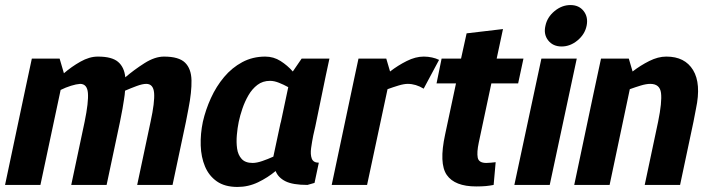

<svg xmlns="http://www.w3.org/2000/svg" viewBox="-25 -732 2813 760"><path d="M711 -250 658 0H518L571 -250Q588 -328 585 -364Q582 -400 554 -400Q539 -400 516 -391.5Q493 -383 470 -373Q469 -357 466 -339Q463 -321 460 -302L450 -250L397 0H257L310 -250Q326 -328 323 -364Q320 -400 292 -400Q277 -399 256 -392.5Q235 -386 215 -376L135 0H-5L76 -383L101 -500H211L228 -442Q258 -468 293.5 -488Q329 -508 362 -508H363Q418 -508 442.5 -487Q467 -466 471 -426Q506 -456 547 -482Q588 -508 624 -508Q683 -508 707.5 -484Q732 -460 733 -414Q734 -368 721 -302Z M1044 -412Q1015 -412 994 -396Q973 -380 958.5 -355Q944 -330 934.5 -302Q925 -274 920 -250Q915 -226 912.5 -197.5Q910 -169 913.5 -144Q917 -119 931.5 -103Q946 -87 975 -87Q991 -87 1013 -94.5Q1035 -102 1057 -112L1085 -243L1087 -250L1116 -387Q1098 -397 1079 -404.5Q1060 -412 1044 -412ZM1192 0Q1134 0 1105 -14.5Q1076 -29 1066 -55Q1035 -29 996.5 -10.5Q958 8 915 8Q865 8 833.5 -14Q802 -36 786.5 -73Q771 -110 769.5 -156Q768 -202 778 -250Q789 -298 810 -344Q831 -390 862 -427Q893 -464 934 -486Q975 -508 1025 -508Q1058 -508 1085.5 -490.5Q1113 -473 1134 -449L1169 -500H1279L1264 -430L1223 -231L1215 -196Q1210 -171 1206.5 -146Q1203 -121 1209 -104.5Q1215 -88 1237 -88L1220 -8Z M1652 -381Q1621 -400 1589 -400Q1574 -400 1552.5 -393.5Q1531 -387 1509 -379L1428 0H1288L1379 -430L1394 -500H1504L1519 -449Q1550 -473 1585 -490.5Q1620 -508 1652 -508H1653Q1669 -508 1685 -504.5Q1701 -501 1713 -495Z M1937 -90 1929 0Q1914 3 1898.5 4.5Q1883 6 1860 6Q1775 6 1743.5 -39.5Q1712 -85 1737 -200L1780 -402H1703L1723 -500H1800L1822 -600L1966 -617L1941 -500H2047L2026 -402H1920L1870 -167Q1862 -129 1866 -108Q1870 -87 1900 -87Q1909 -87 1917.5 -88Q1926 -89 1937 -90Z M2198 -548Q2164 -548 2145 -572Q2126 -596 2134 -630Q2141 -664 2170 -688Q2199 -712 2233 -712Q2267 -712 2285.5 -688Q2304 -664 2297 -630Q2290 -596 2261 -572Q2232 -548 2198 -548ZM2011 0 2118 -500H2258L2151 0Z M2667 0H2527L2580 -250Q2596 -328 2591.5 -364Q2587 -400 2549 -400Q2533 -400 2511.5 -393.5Q2490 -387 2468 -379L2388 0H2248L2324 -360L2354 -500H2464L2479 -449Q2510 -473 2545 -490.5Q2580 -508 2612 -508H2613Q2686 -508 2718.5 -454.5Q2751 -401 2730 -302L2720 -250Z"/></svg>

Font: Epunda Sans
Style: Bold Italic
Weight: 700
Italic angle: -12.0243°
Designer: Simon Atzbach
Foundry: typofactur
Version: Version 2.204; ttfautohint (v1.8.4.7-5d5b)